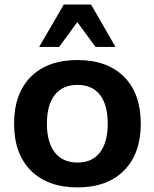

<svg xmlns="http://www.w3.org/2000/svg" viewBox="-20 -814 679 845"><path d="M321.3 10.7Q189.5 10.7 115.7 -63.5Q42 -137.7 42 -269.5Q42 -402.3 115.7 -476.1Q189.5 -549.8 321.3 -549.8Q452.1 -549.8 525.9 -476.1Q599.6 -402.3 599.6 -269.5Q599.6 -137.7 525.9 -63.5Q452.1 10.7 321.3 10.7ZM152.3 -607.4 260.7 -793.9H380.9L488.3 -607.4H400.4L320.3 -716.8L240.2 -607.4ZM186.5 -269.5Q186.5 -187.5 221.2 -143.1Q255.9 -98.6 321.3 -98.6Q385.7 -98.6 419.9 -143.1Q454.1 -187.5 454.1 -269.5Q454.1 -352.5 419.9 -396.5Q385.7 -440.4 321.3 -440.4Q255.9 -440.4 221.2 -396.5Q186.5 -352.5 186.5 -269.5Z"/></svg>

Font: Min Sans Bold
Style: Regular
Weight: 700
Designer: Jinseong-Kim, NotoSansCJK, Nunito
Foundry: Jinseong-Kim
Version: Version 1.400;Glyphs 3.1.2 (3151)